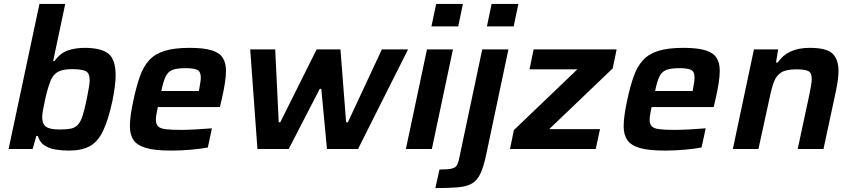

<svg xmlns="http://www.w3.org/2000/svg" viewBox="-20 -763 4359 983"><path d="M333 8Q297 8 264 2.5Q231 -3 207 -19Q183 -35 174 -67H166L147 0H24L182 -743H314L252 -450H259Q289 -492 328 -505Q367 -518 413 -518Q497 -518 534.5 -488.5Q572 -459 572 -378Q572 -329 556 -248Q534 -147 507 -91.5Q480 -36 438.5 -14Q397 8 333 8ZM284 -100Q320 -100 342.5 -104.5Q365 -109 379 -124.5Q393 -140 403 -171Q413 -202 424 -255Q430 -288 434.5 -312Q439 -336 439 -352Q439 -389 418.5 -399Q398 -409 348 -409Q310 -409 286 -399.5Q262 -390 248 -367Q239 -353 230 -325Q221 -297 213.5 -264.5Q206 -232 201 -204.5Q196 -177 196 -164Q196 -128 216 -114Q236 -100 284 -100Z M857 8Q775 8 729 -5Q683 -18 664 -45.5Q645 -73 645 -117Q645 -144 650 -178.5Q655 -213 664 -254Q679 -323 696.5 -372.5Q714 -422 743.5 -454.5Q773 -487 822.5 -502.5Q872 -518 951 -518Q1023 -518 1063.5 -505.5Q1104 -493 1120.5 -467Q1137 -441 1137 -401Q1137 -372 1131 -334.5Q1125 -297 1115 -254L1106 -215H788Q784 -195 781 -178.5Q778 -162 778 -150Q778 -128 789 -116.5Q800 -105 828 -101.5Q856 -98 907 -98Q939 -98 983.5 -100.5Q1028 -103 1065 -106L1044 -8Q1009 -1 956.5 3.5Q904 8 857 8ZM806 -297H998L1000 -307Q1003 -326 1005.5 -340Q1008 -354 1008 -365Q1008 -397 989.5 -405.5Q971 -414 930 -414Q886 -414 863 -405Q840 -396 828 -371Q816 -346 806 -297Z M1298 0 1261 -510H1389L1407 -137H1415L1601 -510H1723L1752 -137H1761L1935 -510H2069L1813 0H1654L1625 -308H1617L1458 0Z M2189 -628 2213 -743H2350L2326 -628ZM2058 0 2166 -510H2299L2191 0Z M2473 -628 2497 -743H2634L2610 -628ZM2209 200 2230 105Q2273 105 2293 100Q2313 95 2319.5 83Q2326 71 2330 52L2449 -510H2583L2470 25Q2457 88 2440.5 124Q2424 160 2397 176Q2370 192 2325 196Q2280 200 2209 200Z M2591 0 2611 -97 2936 -408H2691L2712 -510H3137L3117 -413L2792 -102H3052L3030 0Z M3385 8Q3303 8 3257 -5Q3211 -18 3192 -45.5Q3173 -73 3173 -117Q3173 -144 3178 -178.5Q3183 -213 3192 -254Q3207 -323 3224.5 -372.5Q3242 -422 3271.5 -454.5Q3301 -487 3350.5 -502.5Q3400 -518 3479 -518Q3551 -518 3591.5 -505.5Q3632 -493 3648.5 -467Q3665 -441 3665 -401Q3665 -372 3659 -334.5Q3653 -297 3643 -254L3634 -215H3316Q3312 -195 3309 -178.5Q3306 -162 3306 -150Q3306 -128 3317 -116.5Q3328 -105 3356 -101.5Q3384 -98 3435 -98Q3467 -98 3511.5 -100.5Q3556 -103 3593 -106L3572 -8Q3537 -1 3484.5 3.5Q3432 8 3385 8ZM3334 -297H3526L3528 -307Q3531 -326 3533.5 -340Q3536 -354 3536 -365Q3536 -397 3517.5 -405.5Q3499 -414 3458 -414Q3414 -414 3391 -405Q3368 -396 3356 -371Q3344 -346 3334 -297Z M3732 0 3840 -510H3964L3953 -443H3962Q4012 -518 4125 -518Q4212 -518 4242.5 -488.5Q4273 -459 4273 -398Q4273 -380 4269.5 -353.5Q4266 -327 4260 -298L4196 0H4064L4123 -275Q4128 -301 4132 -322.5Q4136 -344 4136 -358Q4136 -391 4117.5 -399.5Q4099 -408 4056 -408Q4006 -408 3980.5 -392.5Q3955 -377 3942.5 -344Q3930 -311 3920 -261L3863 0Z"/></svg>

Font: Saira SemiBold
Style: Italic
Weight: 600
Italic angle: -12°
Designer: Hector Gatti with collaboration of the Omnibus-Type team
Foundry: Omnibus-Type
Version: Version 1.100; ttfautohint (v1.8.3)